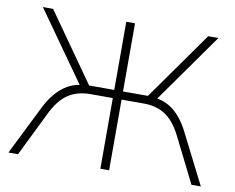

<svg xmlns="http://www.w3.org/2000/svg" viewBox="-77 -806 1111 907"><g transform="rotate(10 478.5 -352.5)"><path d="M17 0 136 -239Q168 -302 212 -337Q256 -372 315 -376L303 -359L58 -705H107L348 -363L327 -378H458V-705H500V-378H633L609 -363L851 -705H900L655 -359L643 -376Q702 -372 745 -337Q788 -302 819 -239L940 0H895L790 -210Q756 -280 712.5 -309.5Q669 -339 607 -339H500V0H458V-339H351Q287 -339 243 -309Q199 -279 166 -210L63 0Z"/></g></svg>

Font: Mulish ExtraLight
Style: Regular
Weight: 200
Designer: Vernon Adams
Foundry: Vernon Adams
Version: Version 3.603